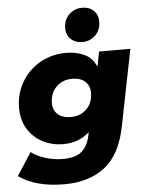

<svg xmlns="http://www.w3.org/2000/svg" viewBox="-76 -853 845 1107"><g transform="rotate(-5 346.5 -299.5)"><path d="M252 203Q87 203 -12 133L73 1Q105 26 154.5 41.5Q204 57 257 57Q331 57 366 25.5Q401 -6 413 -65L417 -84Q356 -28 266 -28Q202 -28 148 -55.5Q94 -83 61.5 -134.5Q29 -186 29 -259Q29 -320 51.5 -373Q74 -426 114 -466Q154 -506 208.5 -528.5Q263 -551 326 -551Q384 -551 431 -529.5Q478 -508 500 -456L517 -542H698L610 -100Q578 61 486.5 132Q395 203 252 203ZM322 -180Q379 -180 414.5 -216Q450 -252 450 -310Q450 -350 423.5 -374.5Q397 -399 349 -399Q292 -399 256 -362.5Q220 -326 220 -268Q220 -228 247 -204Q274 -180 322 -180ZM426 -605Q385 -605 359.5 -629.5Q334 -654 334 -691Q334 -741 365.5 -771.5Q397 -802 442 -802Q483 -802 508 -777.5Q533 -753 533 -715Q533 -666 502 -635.5Q471 -605 426 -605Z"/></g></svg>

Font: Montserrat ExtraBold
Style: Italic
Weight: 800
Italic angle: -11.3°
Designer: Julieta Ulanovsky
Foundry: Julieta Ulanovsky
Version: Version 9.000; ttfautohint (v1.8.4.7-5d5b)